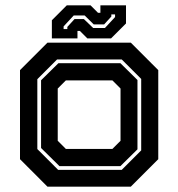

<svg xmlns="http://www.w3.org/2000/svg" viewBox="-20 -700 668 720"><path d="M158 0 55 -103V-437L158 -540H470.5L573.5 -437V-103L470.5 0ZM198 -63H436.5L509.5 -136V-404L436.5 -477H194L120 -403V-141ZM203 -77 134 -145V-399L199 -463H431.5L495.5 -400V-140L431.5 -77ZM227 -141.5H401.5L432 -172V-368L401.5 -398.5H227L196.5 -368V-172ZM174.5 -556V-624L230.5 -680H319.5L347.5 -652H356.5V-680H452.5V-612L396.5 -556H307.5L279.5 -584H270.5V-556ZM218.5 -591H232.5V-599L259.5 -628.5H294.5L329.5 -595H373.5L411.5 -636V-646H397.5V-638L370.5 -608.5H331.5L297.5 -642H256.5L218.5 -601Z"/></svg>

Font: Tourney Thin
Style: Bold
Weight: 700
Version: Version 1.015